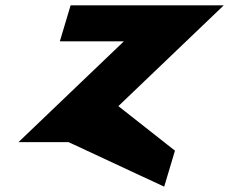

<svg xmlns="http://www.w3.org/2000/svg" viewBox="-20 -533 859 720"><path d="M636.1 32 423.9 -135 819.1 -513H244.8L204.4 -378H444.5L49.3 0H237.1L595.7 167Z"/></svg>

Font: Hussar
Style: BdSuprExtOblThree
Weight: 700
Foundry: Cannot Into Space Fonts
Version: Version 2.00